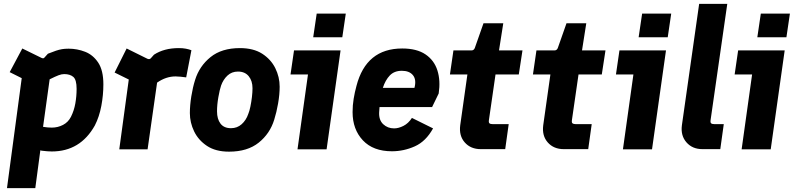

<svg xmlns="http://www.w3.org/2000/svg" viewBox="-20 -770 4100 990"><path d="M16 200 92 -367 30 -398 95 -520 195 -471Q205 -467 209 -473L227 -493Q252 -503 268.5 -508.5Q285 -514 299.5 -516.5Q314 -519 334 -519Q378 -519 419 -503Q460 -487 486.5 -447Q513 -407 513 -335Q513 -280 502.5 -224Q492 -168 469 -123Q394 11 247 11Q226 11 195 7L188 5L162 200ZM247 -112Q278 -112 305 -126Q332 -140 346 -168Q362 -200 368.5 -237Q375 -274 375 -312Q375 -359 358 -373.5Q341 -388 311 -388Q298 -388 282 -382Q266 -376 236 -361L202 -116Q226 -112 247 -112Z M595 0 644 -360 571 -396 633 -520 740 -467Q751 -462 758 -470L774 -488Q826 -522 902 -522Q922 -522 938 -519Q954 -516 967 -511L940 -371Q925 -373 911 -374.5Q897 -376 885 -376Q836 -376 790 -344L741 0Z M1161 12Q1092 12 1047.5 -17.5Q1003 -47 981 -92.5Q959 -138 959 -187Q959 -227 966.5 -273.5Q974 -320 986 -358Q1008 -429 1065.5 -475.5Q1123 -522 1217 -522Q1287 -522 1332 -493Q1377 -464 1399.5 -418.5Q1422 -373 1422 -323Q1422 -283 1414 -237Q1406 -191 1394 -153Q1372 -81 1314 -34.5Q1256 12 1161 12ZM1171 -109Q1203 -109 1226 -129.5Q1249 -150 1260 -182Q1266 -196 1271 -220Q1276 -244 1279 -269.5Q1282 -295 1282 -315Q1282 -353 1262.5 -377Q1243 -401 1207 -401Q1175 -401 1153 -380.5Q1131 -360 1120 -329Q1113 -309 1106 -269.5Q1099 -230 1099 -196Q1099 -156 1117 -132.5Q1135 -109 1171 -109Z M1595 -578 1613 -700H1763L1745 -578ZM1514 0 1568 -386H1478L1496 -510H1736L1664 0Z M2001 10Q1904 10 1851 -46.5Q1798 -103 1798 -192Q1798 -227 1803.5 -260.5Q1809 -294 1818 -327Q1868 -520 2054 -520Q2129 -520 2174 -489.5Q2219 -459 2235.5 -406.5Q2252 -354 2242 -288L2208 -218H1937Q1936 -205 1935 -191Q1933 -151 1956 -129.5Q1979 -108 2012 -108Q2035 -108 2060.5 -121Q2086 -134 2104 -162L2213 -108Q2176 -41 2119 -15.5Q2062 10 2001 10ZM2052 -405Q2013 -405 1990 -381Q1967 -357 1954 -317H2117Q2128 -359 2109.5 -382Q2091 -405 2052 -405Z M2459 -1Q2407 -1 2376.5 -35.5Q2346 -70 2353 -124L2390 -386H2300L2318 -510H2411Q2423 -510 2428 -522L2473 -650H2575L2553 -510H2674L2655 -386H2535L2501 -151Q2499 -138 2504 -134Q2509 -130 2520 -130H2603L2585 -1Z M2887 -1Q2835 -1 2804.5 -35.5Q2774 -70 2781 -124L2818 -386H2728L2746 -510H2839Q2851 -510 2856 -522L2901 -650H3003L2981 -510H3102L3083 -386H2963L2929 -151Q2927 -138 2932 -134Q2937 -130 2948 -130H3031L3013 -1Z M3273 -578 3291 -700H3441L3423 -578ZM3192 0 3246 -386H3156L3174 -510H3414L3342 0Z M3602 -1Q3550 -1 3519.5 -36Q3489 -71 3496 -124L3585 -750H3730L3644 -151Q3642 -138 3647 -134Q3652 -130 3663 -130H3712L3694 -1Z M3885 -578 3903 -700H4053L4035 -578ZM3804 0 3858 -386H3768L3786 -510H4026L3954 0Z"/></svg>

Font: Finlandica
Style: Bold Italic
Weight: 700
Italic angle: -8°
Designer: Niklas Ekholm, Juho Hiilivirta, Jaakko Suomalainen
Foundry: Helsinki Type Studio
Version: Version 1.064; ttfautohint (v1.8.4.7-5d5b)